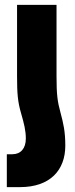

<svg xmlns="http://www.w3.org/2000/svg" viewBox="-20 -528 308 788"><path d="M50 -215C50 -144 53 -110 66 -65C79 -20 86 8 86 41C86 81 65 105 31 105H8V240H62C186 240 248 170 248 70C248 11 240 -22 228 -67C216 -111 212 -139 212 -215V-508H50Z"/></svg>

Font: Noto Sans Armenian ExtraCondensed Black
Style: Regular
Weight: 900
Width: 2
Designer: Monotype Design Team
Foundry: Monotype Imaging Inc.
Version: Version 2.008